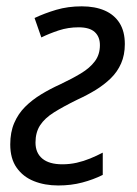

<svg xmlns="http://www.w3.org/2000/svg" viewBox="-20 -564 423 594"><path d="M160.2 9.8Q118.2 9.8 84.7 -3.7Q51.3 -17.1 31.5 -45.2Q11.7 -73.2 11.7 -117.2Q11.7 -154.8 23.9 -183.3Q36.1 -211.9 57.6 -233.4Q79.1 -254.9 107.2 -272Q135.3 -289.1 166.5 -303.2Q202.6 -320.3 230.2 -336.9Q257.8 -353.5 273.4 -374.3Q289.1 -395 289.1 -424.3Q289.1 -450.2 273.2 -464.8Q257.3 -479.5 223.1 -479.5Q190.9 -479.5 161.9 -470Q132.8 -460.4 107.9 -448.2L86.9 -508.3Q117.7 -522.9 154.1 -533.7Q190.4 -544.4 232.9 -544.4Q273.9 -544.4 303.7 -531.5Q333.5 -518.6 349.9 -492.7Q366.2 -466.8 366.2 -427.7Q366.2 -394 354.7 -367.9Q343.3 -341.8 322.8 -321.8Q302.2 -301.8 275.9 -285.6Q249.5 -269.5 219.7 -255.9Q175.8 -234.4 147 -216.3Q118.2 -198.2 104 -176.3Q89.8 -154.3 89.8 -123Q89.8 -90.8 111.1 -73.2Q132.3 -55.7 172.9 -55.7Q195.8 -55.7 217.3 -60.5Q238.8 -65.4 259 -73.7Q279.3 -82 297.9 -91.8V-22.9Q268.6 -8.3 234.4 0.7Q200.2 9.8 160.2 9.8Z"/></svg>

Font: Open Sans SemiCondensed
Style: Italic
Weight: 400
Width: 4
Italic angle: -12°
Designer: Monotype Design Team
Foundry: Monotype Imaging Inc.
Version: Version 3.000